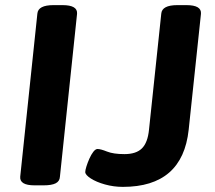

<svg xmlns="http://www.w3.org/2000/svg" viewBox="-20 -722 840 750"><path d="M115 2Q56 2 59 -32L126 -669Q129 -702 189 -702H224Q284 -702 281 -668L214 -31Q213 -14 197.5 -6Q182 2 150 2ZM460 8Q424 8 390 -1.5Q356 -11 334.5 -25Q313 -39 313 -50Q313 -57 317.5 -71.5Q322 -86 329 -102Q336 -118 344.5 -129Q353 -140 361 -140Q373 -140 398 -130Q423 -120 466 -120Q512 -120 534.5 -142.5Q557 -165 562 -215L610 -669Q613 -702 673 -702H708Q768 -702 765 -668L717 -215Q693 8 460 8Z"/></svg>

Font: Asap Expanded Expanded Regular
Style: Bold Italic
Weight: 700
Width: 7
Italic angle: -6°
Designer: Pablo Cosgaya
Foundry: Omnibus-Type
Version: Version 3.001; ttfautohint (v1.8.4.7-5d5b)